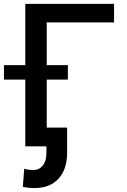

<svg xmlns="http://www.w3.org/2000/svg" viewBox="-49 -747 646 980"><path d="M533.2 -727.1V-632.8H189.5V-414.6H297.4V-340.8H189.5V-95.7H293.5V33.7Q293.5 116.7 249.8 164.8Q206.1 212.9 127.4 212.9Q91.8 212.9 67.4 206.1L74.7 113.8Q90.8 120.6 122.1 120.6Q151.4 120.6 169.7 97.4Q188 74.2 188 33.7V0H80.1V-340.8H-28.8V-414.6H80.1V-727.1Z"/></svg>

Font: Karasuma Gothic
Style: Regular
Weight: 500
Designer: Rasmus Andersson / Ryoko Nishizuka
Foundry: Genbu
Version: Version 1.00